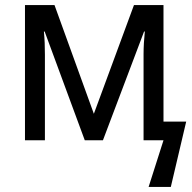

<svg xmlns="http://www.w3.org/2000/svg" viewBox="-20 -556 762 761"><path d="M718 -74H628V-536H511L352 -105L196 -536H79V0H158V-339C158 -371 157 -401 154 -431H157L316 0H388L551 -431H554C551 -401 549 -370 549 -342V0H628L569 185H657Z"/></svg>

Font: Noto Sans Thai
Style: Regular
Weight: 400
Designer: Monotype Design Team
Foundry: Monotype Imaging Inc.
Version: Version 1.901